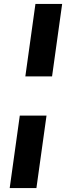

<svg xmlns="http://www.w3.org/2000/svg" viewBox="-20 -800 352 970"><path d="M164 150H29L80 -216H215ZM243 -414H108L159 -780H294Z"/></svg>

Font: Mohave Light
Style: Bold Italic
Weight: 700
Italic angle: -8°
Version: Version 2.003